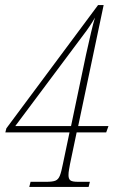

<svg xmlns="http://www.w3.org/2000/svg" viewBox="-20 -734 464 754"><path d="M95 0 100 -20H162Q186 -20 197.5 -24.5Q209 -29 215 -44Q221 -59 227 -90L253 -214H1L5 -230L365 -714H387L287 -239H406L397 -214H281L255 -90Q253 -78 251 -67.5Q249 -57 249 -46Q249 -32 256 -26Q263 -20 287 -20H333L328 0ZM309 -599 40 -239H259L318 -520Q329 -570 337.5 -606Q346 -642 353 -665Q346 -652 333 -632.5Q320 -613 309 -599Z"/></svg>

Font: Noto Serif ExtraCondensed Thin
Style: Italic
Weight: 100
Width: 2
Italic angle: -12°
Designer: Monotype Design Team
Foundry: Monotype Imaging Inc.
Version: Version 2.013